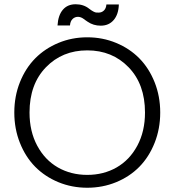

<svg xmlns="http://www.w3.org/2000/svg" viewBox="-20 -884 828 911"><path d="M713.6 -493.9Q740.2 -427.2 740.2 -350.1Q740.2 -272.9 713.6 -206.1Q687 -139.2 641.1 -92.5Q595.2 -45.9 531 -19.5Q466.8 6.8 394 6.8Q321.3 6.8 257.3 -19.5Q193.4 -45.9 147.2 -92.5Q101.1 -139.2 74.5 -206.1Q47.9 -272.9 47.9 -350.1Q47.9 -427.2 74.5 -493.9Q101.1 -560.5 147.2 -607.2Q193.4 -653.8 257.3 -680.4Q321.3 -707 394 -707Q466.8 -707 531 -680.4Q595.2 -653.8 641.1 -607.2Q687 -560.5 713.6 -493.9ZM120.1 -350.1Q120.1 -260.7 156.5 -192.9Q192.9 -125 254.6 -89.6Q316.4 -54.2 394 -54.2Q471.7 -54.2 533.4 -89.6Q595.2 -125 631.6 -192.9Q668 -260.7 668 -350.1Q668 -484.4 590.3 -564.7Q512.7 -645 394 -645Q275.4 -645 197.8 -564.7Q120.1 -484.4 120.1 -350.1ZM312 -763.2H252.9Q255.9 -811.5 278.1 -837.6Q300.3 -863.8 338.9 -863.8Q376.5 -863.8 402.8 -842.8Q414.1 -834 422.6 -829.6Q431.2 -825.2 435.3 -824.7Q439.5 -824.2 448.2 -824.2Q462.4 -824.2 472.9 -834Q483.4 -843.8 484.9 -862.8H543.9Q542.5 -815.9 519.5 -789.1Q496.6 -762.2 458 -762.2Q422.9 -762.2 396 -780.8Q392.1 -783.2 385 -788.3Q377.9 -793.5 373.8 -796.4Q369.6 -799.3 363 -801.8Q356.4 -804.2 350.1 -804.2Q335 -804.2 324.2 -793.7Q313.5 -783.2 312 -763.2Z"/></svg>

Font: SVN-Poppins Light
Style: Regular
Weight: 300
Designer: Ninad Kale (Devanagari), Jonny Pinhorn (Latin)
Foundry: Indian Type Foundry
Version: Version 3.002 2017